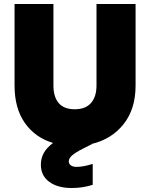

<svg xmlns="http://www.w3.org/2000/svg" viewBox="-20 -725 752 963"><path d="M660 -705V-296Q660 -178 600 -102.5Q540 -27 440 -3L441 -2L397 20Q358 40 341.5 54.5Q325 69 325 85Q325 97 335.5 104.5Q346 112 364 112Q398 112 445 97V202Q395 218 340 218Q269 218 227 187Q185 156 185 101Q185 70 199 43.5Q213 17 246 -8Q156 -35 104.5 -108.5Q53 -182 53 -296V-705H248V-296Q248 -239 274.5 -208Q301 -177 355 -177Q409 -177 436.5 -208.5Q464 -240 464 -296V-705Z"/></svg>

Font: Fz Poppins ExtBd
Style: Regular
Weight: 800
Designer: Ninad Kale (Devanagari), Jonny Pinhorn (Latin)
Foundry: Indian Type Foundry
Version: Vit hóa bi Vntype.Com & FontZin.Com